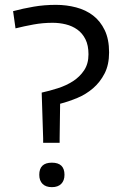

<svg xmlns="http://www.w3.org/2000/svg" viewBox="-20 -770 508 792"><path d="M158 -199 152 -388Q184 -395 218.5 -406Q253 -417 281 -435Q309 -453 327 -480Q345 -507 345 -546Q345 -583 332.5 -608Q320 -633 299 -648Q278 -663 251.5 -669.5Q225 -676 197 -676Q157 -676 118.5 -669Q80 -662 44 -653L34 -724Q75 -735 119 -742.5Q163 -750 211 -750Q254 -750 294 -739.5Q334 -729 364 -706Q394 -683 412 -645.5Q430 -608 430 -554Q430 -503 411.5 -467Q393 -431 364 -406Q335 -381 299 -366Q263 -351 228 -342L226 -199V-181H158ZM194 2Q169 2 155.5 -11.5Q142 -25 142 -49Q142 -99 194 -99Q246 -99 246 -49Q246 -25 232.5 -11.5Q219 2 194 2Z"/></svg>

Font: Encode Sans Wide
Style: Regular
Weight: 400
Designer: Pablo Impallari, Andres Torresi
Foundry: Pablo Impallari, Andres Torresi
Version: Version 1.000; ttfautohint (v1.00) -l 8 -r 50 -G 200 -x 14 -